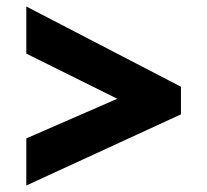

<svg xmlns="http://www.w3.org/2000/svg" viewBox="-20 -636 638 591"><path d="M61 -210 341 -332 61 -471V-616L537 -369V-284L61 -65Z"/></svg>

Font: Noto Sans Gurmukhi UI Black
Style: Regular
Weight: 900
Designer: Jelle Bosma - Monotype Design Team
Foundry: Monotype Imaging Inc.
Version: Version 2.004; ttfautohint (v1.8.4.7-5d5b)